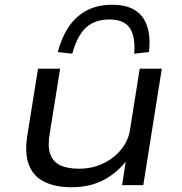

<svg xmlns="http://www.w3.org/2000/svg" viewBox="-20 -779 765 808"><path d="M281 9Q213 9 166.5 -14Q120 -37 101.5 -85.5Q83 -134 95 -209L140 -490H233L189 -215Q180 -163 191.5 -130.5Q203 -98 233.5 -83.5Q264 -69 312 -69Q368 -69 414 -91Q460 -113 490 -150Q520 -187 527 -232L568 -490H661L583 0H494L511 -112H519Q478 -55 419 -23Q360 9 281 9ZM284 -553 223 -560Q241 -626 272 -670Q303 -714 348 -736.5Q393 -759 452 -759Q511 -759 547.5 -736.5Q584 -714 599 -669.5Q614 -625 607 -560L545 -553Q550 -629 525 -663Q500 -697 440 -697Q379 -697 342 -663Q305 -629 284 -553Z"/></svg>

Font: Nunito Sans 10pt Expanded
Style: Italic
Weight: 400
Width: 7
Italic angle: -9°
Designer: Vernon Adams
Foundry: Vernon Adams
Version: Version 3.101;gftools[0.9.27]